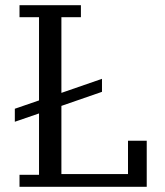

<svg xmlns="http://www.w3.org/2000/svg" viewBox="-20 -718 634 738"><path d="M55 -46H130V-282L37 -250V-300L130 -332V-652H55V-698H291V-652H216V-361L372 -415V-365L216 -311V-49H472V-177H544V0H55Z"/></svg>

Font: IBM Plex Serif
Style: Regular
Weight: 400
Designer: Mike Abbink, Paul van der Laan, Pieter van Rosmalen
Foundry: Bold Monday
Version: Version 2.6